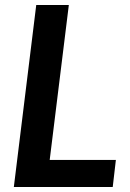

<svg xmlns="http://www.w3.org/2000/svg" viewBox="-20 -743 516 763"><path d="M177.5 -107.5H440.5L428 0H35L124 -723H253.5Z"/></svg>

Font: Lato TR
Style: Bold Italic
Weight: 700
Italic angle: -12°
Designer: Lukasz Dziedzic
Foundry: tyPoland Lukasz Dziedzic
Version: Version 1.104 2013